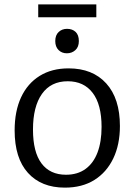

<svg xmlns="http://www.w3.org/2000/svg" viewBox="-20 -850 615 879"><path d="M294 -537Q404 -537 466.5 -468Q529 -399 529 -273Q529 -188 498.5 -124.5Q468 -61 412 -26Q356 9 277 9Q169 9 108 -58.5Q47 -126 47 -253Q47 -341 76.5 -404.5Q106 -468 161.5 -502.5Q217 -537 294 -537ZM290 -478Q213 -478 172 -420Q131 -362 131 -257Q131 -154 170 -102Q209 -50 282 -50Q335 -50 371.5 -76.5Q408 -103 426.5 -152Q445 -201 445 -269Q445 -371 404.5 -424.5Q364 -478 290 -478ZM421 -830V-771H155V-830ZM286 -606Q263 -606 248 -621Q233 -636 233 -662Q233 -689 248.5 -703.5Q264 -718 287 -718Q311 -718 326 -704Q341 -690 341 -662Q341 -635 325 -620.5Q309 -606 286 -606Z"/></svg>

Font: Bitter Thin
Style: Regular
Weight: 400
Version: Version 3.021